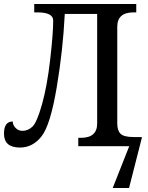

<svg xmlns="http://www.w3.org/2000/svg" viewBox="-20 -734 742 964"><path d="M43.9 -124Q43.9 -106.9 57.9 -92Q71.8 -77.1 92.8 -77.1Q121.6 -77.1 143.8 -99.1Q166 -121.1 191.4 -211.9Q216.8 -302.7 231.9 -434.6Q247.1 -566.4 247.1 -630.9Q247.1 -671.9 167 -671.9H151.9V-713.9H664.1V-671.9H650.9Q568.8 -671.9 568.8 -600.1V-113.8Q568.8 -79.1 585.2 -62.5Q601.6 -45.9 651.9 -45.9H691.9V-41L627.9 210H545.9L628.9 0H373V-42H386.2Q467.8 -42 467.8 -113.8V-664.1H305.2Q296.4 -482.9 264.6 -294.4Q232.9 -106 188.7 -49.6Q144.5 6.8 80.1 6.8Q0 6.8 0 -63Q0 -124 43.9 -124Z"/></svg>

Font: Noto Serif
Style: Regular
Weight: 400
Designer: Monotype Design team
Foundry: Monotype Imaging Inc.
Version: Version 1.02